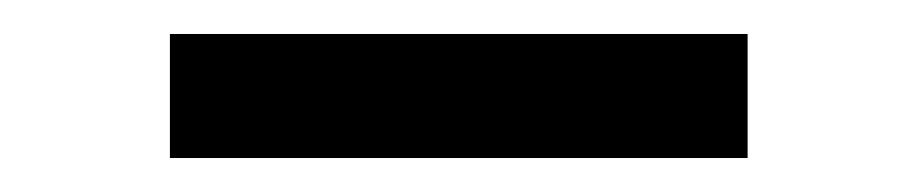

<svg xmlns="http://www.w3.org/2000/svg" viewBox="-20 -648 540 113"><path d="M80 -555H420V-628H80Z"/></svg>

Font: Goli SemiBold
Style: Regular
Weight: 600
Designer: jaikishan Patel
Foundry: MagicType
Version: Version 1.000;Glyphs 3.2 (3242)